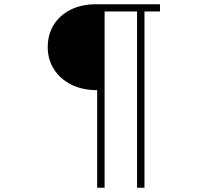

<svg xmlns="http://www.w3.org/2000/svg" viewBox="-20 -809 998 905"><path d="M438 76V-384Q368 -384 315.5 -410.5Q263 -437 234 -483Q205 -529 205 -586Q205 -646 233 -691.5Q261 -737 312.5 -763Q364 -789 434 -789H734V-755H661V76H626V-755H473V76Z"/></svg>

Font: Zen Kaku Gothic Antique Light
Style: Regular
Weight: 300
Designer: Yoshimichi Ohira
Foundry: Positype
Version: Version 1.001